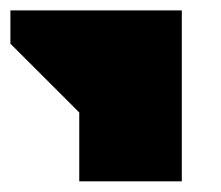

<svg xmlns="http://www.w3.org/2000/svg" viewBox="-28 -903 414 360"><path d="M312.9 -883.5V-563H120.6V-692.1L-8.5 -821.1V-883.5H312.9Z"/></svg>

Font: El Pececito
Style: Regular
Weight: 400
Designer: deFharo
Foundry: deFharo
Version: El Pececito Version 1.000